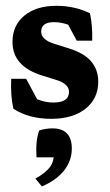

<svg xmlns="http://www.w3.org/2000/svg" viewBox="-20 -405 381 667"><path d="M157.7 7.8Q80.1 7.8 26.4 -27.3Q16.1 -74.2 19 -131.3H70.8L108.9 -60.5Q136.7 -48.8 165.5 -48.8Q219.7 -48.8 219.7 -85.9Q219.7 -113.8 175.3 -127.4L126.5 -142.6Q23.4 -174.3 23.4 -259.3Q23.4 -316.9 64.7 -350.8Q106 -384.8 175.8 -384.8Q239.3 -384.8 292.5 -358.9Q301.8 -316.9 300.3 -263.7H246.6L216.8 -319.3Q190.9 -328.1 168 -328.1Q123 -328.1 123 -294.9Q123 -266.6 170.9 -252L219.7 -236.8Q272.9 -220.2 297.1 -191.2Q321.3 -162.1 321.3 -121.6Q321.3 -62.5 277.1 -27.3Q232.9 7.8 157.7 7.8ZM125.5 242.7 103 215.3Q138.7 195.8 154.3 174.3Q164.1 160.6 166.5 141.6H106.9Q103 84 116.2 48.3Q138.2 41 162.1 41Q229.5 41 229.5 111.3Q229.5 153.3 202.6 187.3Q175.8 221.2 125.5 242.7Z"/></svg>

Font: Markazi Text
Style: Bold
Weight: 700
Designer: Borna Izadpanah (Arabic designer), Fiona Ross (Arabic design director) and Florian Runge (Latin designer)
Foundry: Borna Izadpanah and Florian Runge
Version: Version 1.001; ttfautohint (v1.8.3)